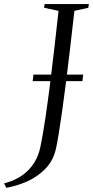

<svg xmlns="http://www.w3.org/2000/svg" viewBox="-110 -763 454 938"><path d="M-79.5 154.5 -90 133Q-35.5 118.5 0.8 92Q37 65.5 58 30.5Q79 -4.5 87 -44Q99.5 -103.5 111.5 -184.5Q123.5 -265.5 135 -356.8Q146.5 -448 156.8 -539Q167 -630 176 -710L105.5 -725L108 -743H324L321.5 -725L253.5 -710Q242.5 -612 232 -522.8Q221.5 -433.5 211.8 -356Q202 -278.5 193 -215.8Q184 -153 176.5 -107.5Q169 -62 163.5 -37Q150 22.5 111.5 61.8Q73 101 22 123.5Q-29 146 -79.5 154.5ZM49.5 -366.5 53.5 -398.5H296.5L292.5 -366.5Z"/></svg>

Font: Merriweather 144pt Light
Style: Italic
Weight: 300
Italic angle: -7.8°
Version: Version 2.101